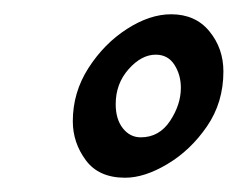

<svg xmlns="http://www.w3.org/2000/svg" viewBox="-20 -582 335 269"><path d="M293 -481.9Q293 -438.5 270 -405Q247.1 -371.6 214.8 -352.3Q182.6 -333 155.3 -333Q118.2 -333 100.1 -357.7Q82 -382.3 82 -412.1Q82 -452.6 104 -486.8Q126 -521 158 -541.5Q189.9 -562 219.7 -562Q253.9 -562 273.4 -538.1Q293 -514.2 293 -481.9ZM177.2 -389.6Q203.1 -389.6 218.3 -412.6Q233.4 -435.5 233.4 -459Q233.4 -477.1 224.4 -491.2Q215.3 -505.4 198.2 -505.4Q178.2 -505.4 160.2 -485.1Q142.1 -464.8 142.1 -436Q142.1 -415 152.1 -402.3Q162.1 -389.6 177.2 -389.6Z"/></svg>

Font: Dai Banna SIL Medium
Style: Italic
Weight: 500
Italic angle: -11°
Designer: Victor Gaultney
Foundry: SIL International
Version: Version 4.000